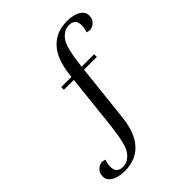

<svg xmlns="http://www.w3.org/2000/svg" viewBox="-271 -886 1315 1315"><g transform="rotate(-45 386.5 -228.5)"><path d="M660 -640Q660 -703 599 -703Q567 -703 542.5 -684.5Q518 -666 504.5 -642Q491 -618 481 -576Q469 -526 459 -443L458 -440H580V-414H456L410 8Q395 141 332 208Q269 275 165 275Q102 275 65.5 253Q29 231 29 195Q29 152 64 130Q80 120 95.5 120Q111 120 124 126Q113 155 113 183Q113 246 174 246Q206 246 230.5 227.5Q255 209 268.5 185.5Q282 162 292 120Q304 70 314 -13L357 -414H261V-440H360L363 -465Q378 -598 441 -665Q504 -732 608 -732Q671 -732 707.5 -710Q744 -688 744 -652Q744 -609 710 -588Q693 -577 677.5 -577Q662 -577 649 -583Q660 -612 660 -640Z"/></g></svg>

Font: Rufina
Style: Regular
Weight: 400
Designer: Martin Sommaruga
Foundry: Martin Sommaruga
Version: Version 1.001